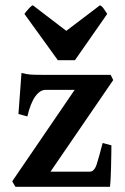

<svg xmlns="http://www.w3.org/2000/svg" viewBox="-20 -717 480 737"><path d="M407.7 -159.2Q407.7 -144.5 407.2 -121.3Q406.7 -98.1 406.2 -73.2Q405.8 -48.3 404.5 -28.3Q403.3 -8.3 402.3 0H39.1L26.9 -21L266.6 -372.1H154.8Q133.8 -372.1 115.5 -346.9Q97.2 -321.8 85 -270L50.8 -279.3L62.5 -437Q83 -431.6 98.4 -430.7Q113.8 -429.7 143.1 -429.7H404.8L414.6 -409.7L173.8 -58.1H324.7Q342.3 -58.1 351.6 -87.6Q360.8 -117.2 374 -168ZM267.6 -485.8H202.1L73.7 -663.6Q80.1 -672.4 89.4 -682.9Q98.6 -693.4 106 -696.8L234.4 -598.6L363.8 -696.8Q371.6 -693.4 378.7 -682.9Q385.7 -672.4 391.6 -663.6Z"/></svg>

Font: Namdhinggo
Style: Bold
Weight: 700
Designer: Victor Gaultney
Foundry: SIL International
Version: Version 3.001